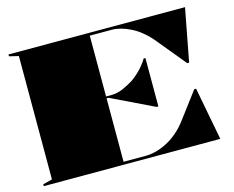

<svg xmlns="http://www.w3.org/2000/svg" viewBox="-99 -852 1217 997"><g transform="rotate(-15 509.5 -354.0)"><path d="M20 0V-10L70 -23V-686L20 -698V-708H969L915 -424H905L769 -589Q723 -641 669.5 -667Q616 -693 571 -693H453V-366H479Q513 -366 544 -379.5Q575 -393 602 -410Q638 -436 662 -464Q686 -492 692 -506H702V-246H692L464 -356H453V-15H571Q629 -15 689.5 -47Q750 -79 796 -139L905 -284H915L969 0Z"/></g></svg>

Font: Kalnia SemiExpanded
Style: Bold
Weight: 700
Width: 6
Designer: Frida Medrano
Foundry: Frida Medrano
Version: Version 1.105